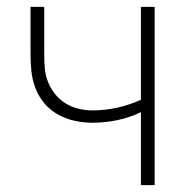

<svg xmlns="http://www.w3.org/2000/svg" viewBox="-20 -540 540 560"><path d="M391 0V-213Q358 -197 322 -189.5Q286 -182 250 -182Q224 -182 198.5 -187.5Q173 -193 150 -205.5Q127 -218 110 -238Q93 -258 83.5 -282.5Q74 -307 71.5 -333Q69 -359 69 -385V-520H109V-385Q109 -364 110.5 -343Q112 -322 119.5 -302.5Q127 -283 140 -266.5Q153 -250 170.5 -239Q188 -228 208.5 -223Q229 -218 250 -218Q286 -218 322 -226Q358 -234 391 -249V-520H431V0Z"/></svg>

Font: Iosevka Extralight
Style: Regular
Weight: 200
Monospace: yes
Designer: Belleve Invis
Foundry: Belleve Invis
Version: Version 32.0.1; ttfautohint (v1.8.4)